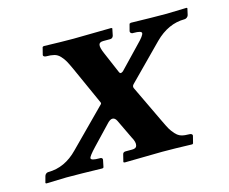

<svg xmlns="http://www.w3.org/2000/svg" viewBox="-70 -529 747 625"><g transform="rotate(-15 303.0 -216.0)"><path d="M199.2 -73.2Q174.8 -47.4 174.8 -41Q174.8 -33.2 203.1 -33.2H207Q214.4 -31.7 212.9 -24.9L208 -1L204.1 1Q129.9 -1 83 -1L15.1 1L12.2 -1L18.1 -22.9Q19 -26.9 22.5 -30Q25.9 -33.2 30.8 -33.2Q86.4 -33.2 130.9 -79.1L251 -200.2Q255.9 -204.1 253.9 -208L196.8 -335Q187.5 -355.5 182.1 -365Q176.8 -374.5 168.2 -383.8Q159.7 -393.1 148.7 -396Q137.7 -398.9 121.1 -398.9Q117.2 -398.9 114.3 -400.9Q111.3 -402.8 111.8 -405.8L118.2 -431.2L122.1 -433.1Q183.1 -431.2 222.2 -431.2L350.1 -433.1L353 -431.2L348.1 -407.2Q345.2 -398.9 336.9 -398.9H314Q300.3 -398.9 298.8 -390.1Q296.9 -381.3 306.2 -359.9L336.9 -288.1Q340.3 -279.3 350.1 -287.1L418.9 -358.9Q442.9 -382.8 442.9 -391.1Q442.9 -398.9 416 -398.9H412.1Q404.8 -400.4 404.8 -407.2L411.1 -431.2L416 -433.1Q489.3 -431.2 536.1 -431.2L604 -433.1L606 -431.2L601.1 -409.2Q600.1 -405.3 596.2 -402.1Q592.3 -398.9 587.9 -398.9Q532.7 -398.9 486.8 -353L373 -237.8Q367.2 -231.9 370.1 -225.1L430.2 -99.1Q440.4 -77.6 445.3 -69.1Q450.2 -60.5 459.5 -50Q468.8 -39.6 479.5 -36.4Q490.2 -33.2 506.8 -33.2Q511.2 -33.2 513.9 -31Q516.6 -28.8 516.1 -25.9L509.8 -1L506.8 1Q445.8 -1 405.8 -1L278.8 1L274.9 -1L280.8 -24.9Q282.2 -33.2 291 -33.2H313Q327.1 -33.2 329.1 -42Q332.5 -53.2 321.8 -71.8L291 -136.2Q285.6 -147 276.9 -147Q268.6 -147 257.8 -134.8Z"/></g></svg>

Font: Linux Libertine G
Style: Semibold Italic
Weight: 600
Italic angle: -11.5°
Designer: Philipp H. Poll
Foundry: Philipp H. Poll
Version: Version 5.1.1